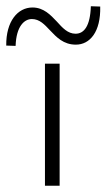

<svg xmlns="http://www.w3.org/2000/svg" viewBox="-55 -595 341 615"><path d="M188 -452C233 -452 268 -493 266 -574L236 -575C234 -511 214 -487 187 -487C162 -487 145 -506 127 -526C107 -547 85 -571 49 -571C2 -571 -36 -527 -35 -449L-5 -448C-3 -511 23 -534 47 -534C72 -534 88 -516 105 -498C126 -476 148 -452 188 -452ZM89 -391V0H136V-391Z"/></svg>

Font: Sulaf Light
Style: Regular
Weight: 300
Designer: Bandar Raffah (Arabic) and Santiago Orozco (Latin)
Foundry: Caramella and Typemade
Version: Version 1.005;PS 001.005;hotconv 1.0.88;makeotf.lib2.5.64775